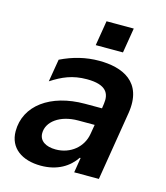

<svg xmlns="http://www.w3.org/2000/svg" viewBox="-113 -832 801 929"><g transform="rotate(15 288.0 -367.5)"><path d="M305 -746.4 284.4 -621.4H420.8L441.4 -746.4ZM178.3 11C261.4 11 317.8 -25.6 350.9 -74.9H355.1L343 0H466.6L522.7 -343.8C549.7 -508.5 435.4 -552.6 320.7 -552.6C254.6 -552.6 191.1 -536.9 129.3 -506.7L110.4 -393.5C165.5 -429 214.5 -451 286.6 -451C384.2 -451 403.8 -410.2 396.3 -358.3L392.8 -333.8H307.9C134.9 -333.8 17.8 -247.5 17.8 -119.3C17.8 -34.8 83.8 11 178.3 11ZM227.3 -83.5C177.6 -83.5 144.2 -104.8 144.5 -143.1C144.2 -200.3 205.3 -247.2 297.2 -247.2H379.3L371.1 -199.2C360.1 -133.2 302.6 -83.5 227.3 -83.5Z"/></g></svg>

Font: TID UI Semi Bold
Style: Italic
Weight: 600
Italic angle: -9.39999°
Designer: The TID Project Authors
Foundry: Bakken & Bæck
Version: Version 1.001;hotconv 1.0.109;makeotfexe 2.5.65596